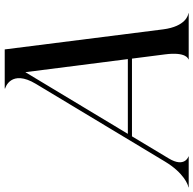

<svg xmlns="http://www.w3.org/2000/svg" viewBox="-133 -797 820 814"><g transform="rotate(-90 277.0 -390.0)"><path d="M-110 0H21V-1C19.5 -1 -28 -17.5 12 -84L106 -240.5H435.5L453.5 -100C465 -10.5 434.5 -1.5 432.5 -1.5V0H627.5V-1.5C621.5 -1.5 572 -11.5 559.5 -108.5L474.5 -780H309V-778C312 -778 391.5 -753 328.5 -648L-1 -100.5C-49 -20.5 -101 -1.5 -110 -1.5ZM116.5 -258 378 -692.5 433.5 -258Z"/></g></svg>

Font: Beautique Display Thin
Style: Bold
Weight: 500
Italic angle: -12°
Designer: Nhat-Quang Ngo
Version: Version 1.100;Glyphs 3.2.3 (3260)